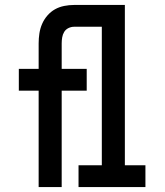

<svg xmlns="http://www.w3.org/2000/svg" viewBox="-20 -755 665 775"><path d="M136 0V-389H56V-477H136V-580Q136 -600 139 -620Q142 -640 150 -658.5Q158 -677 171.5 -692.5Q185 -708 202 -717.5Q219 -727 239 -731Q259 -735 279 -735H400V-647H279Q267 -647 256 -641.5Q245 -636 239 -626Q233 -616 231 -604Q229 -592 229 -580V-477H330V-389H229V0ZM297 0V-88H391V-647H308V-735H484V-88H567V0Z"/></svg>

Font: Iosevka Custom Semibold
Style: Regular
Weight: 600
Designer: Belleve Invis
Foundry: Belleve Invis
Version: Version 27.0.2; ttfautohint (v1.8.4)